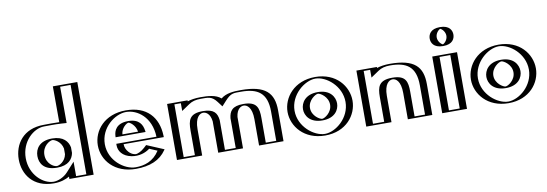

<svg xmlns="http://www.w3.org/2000/svg" viewBox="-62 -1300 5004 1755"><g transform="rotate(-10 2440.0 -422.5)"><path d="M257 -256C257 -327 310 -377 377 -377C434.8 -377 482.6 -338.7 493.6 -281.6L493.7 -230.9C483.3 -174.3 437.4 -136 377 -136C305 -136 257 -186 257 -256ZM669 0H494V-58C456 -16 394 15 324 15C174 15 69 -106 69 -256C69 -406 174 -528 324 -528C354.2 -528 424 -530.5 492.9 -526L492 -860H669ZM508.7 -229.5 508.6 -283C496 -348 442.6 -392 377 -392C302.1 -392 242 -335.2 242 -256C242 -178.3 297 -121 377 -121C445.1 -121 496.8 -165.1 508.7 -229.5ZM654 -15V-845H507L508 -510L491.9 -511C423.9 -515.5 354.7 -513 324 -513C183.2 -513 84 -399 84 -256C84 -113 183.1 0 324 0C389.6 0 447.7 -29.2 482.9 -68.1L509 -96.9V-15ZM377 -121C297 -121 242 -178.3 242 -256C242 -335.2 302.1 -392 377 -392C442.6 -392 496 -348 508.6 -283L508.7 -229.5C496.8 -165.1 445.1 -121 377 -121ZM654 -15H509V-96.9L482.9 -68.1C447.7 -29.2 389.6 0 324 0C183.1 0 84 -113 84 -256C84 -399 183.2 -513 324 -513C354.7 -513 423.9 -515.5 491.9 -511L508 -510L507 -845H654ZM493.7 -230.9 493.6 -281.6C482.6 -338.7 434.7 -377 377 -377C310 -377 257 -327 257 -256C257 -186.1 305.1 -136 377 -136C438.6 -136 483.7 -176.9 493.7 -230.9ZM324 -528C174 -528 69 -406 69 -256C69 -106 174 15 324 15C394 15 456 -16 494 -58V0H669V-860H492L492.9 -526C429 -530.2 352.9 -528 324 -528ZM533.7 -230.3 533.6 -282.1C523 -337.1 481.4 -392 377 -392C259.5 -392 217 -323.6 217 -256C217 -189.6 254.9 -121 377 -121C483.8 -121 523.7 -176 533.7 -230.3ZM629 -15H534V-148.9L456.1 -62.8C418.4 -21.2 361.5 0 324 0C226.6 0 109 -101.7 109 -256C109 -410.3 226.7 -513 324 -513C358.1 -513 423.3 -515.3 486.1 -511.2L533 -508.2L532 -845H629ZM377 -136C347.4 -136 282 -174.7 282 -256C282 -338.6 352.6 -377 377 -377C395.8 -377 455.6 -349.5 468.6 -282.5L468.7 -230C456.4 -163.6 398.6 -136 377 -136ZM694 0V-860H467L467.9 -527.4C403.7 -529.9 347.4 -528 324 -528C130.6 -528 44 -394.7 44 -256C44 -117.3 130.6 15 324 15C386.9 15 435.4 -2.3 469 -21.9V0Z M992 -317C995 -364 1029 -413 1090 -413C1142 -413 1179 -371 1187 -317ZM1223 -173C1110 -60 987 -141 987 -227H1360C1360 -418 1241 -528 1085 -528C930 -528 803 -406 803 -256C803 -107 930 15 1085 15C1199 15 1293 -22 1351 -119ZM976 -302 977 -318C980.4 -370.8 1019.5 -428 1090 -428C1151.3 -428 1193.1 -378.2 1201.8 -319.2L1204.4 -302ZM1226.3 -155.3C1143.6 -79 1052.6 -94.7 1004.8 -146.8C984.5 -168.9 972 -197.3 972 -227V-242H1344.7C1338.6 -415.4 1229.2 -513 1085 -513C937.8 -513 818 -397.2 818 -256C818 -115.8 937.8 0 1085 0C1189.7 0 1273 -30.9 1328.8 -112.1ZM976 -302H1204.4L1201.8 -319.2C1193.1 -378.2 1151.3 -428 1090 -428C1019.5 -428 980.4 -370.8 977 -318ZM1226.3 -155.3 1328.8 -112.1C1273 -30.9 1189.7 0 1085 0C937.8 0 818 -115.8 818 -256C818 -397.2 937.8 -513 1085 -513C1229.2 -513 1338.6 -415.4 1344.7 -242H972V-227C972 -197.3 984.5 -168.9 1004.8 -146.8C1052.6 -94.7 1143.6 -79 1226.3 -155.3ZM992 -317H1187C1179 -371 1142 -413 1090 -413C1029.1 -413 995 -364 992 -317ZM1216.1 -166.4 1223.2 -172.9 1351.6 -118.8 1341.1 -103.6C1282 -17.5 1192.6 15 1085 15C930 15 803 -107 803 -256C803 -406 930 -528 1085 -528C1237.2 -528 1353.3 -423.1 1359.7 -242.5L1360.3 -227H987C987 -201.6 997.7 -176.6 1015.8 -156.9C1057.8 -111.2 1138.9 -95 1216.1 -166.4ZM951 -302H1229.3L1226.9 -317.8C1219.6 -367.1 1193.6 -428 1090 -428C976.4 -428 954.7 -359.6 952 -317.4ZM1235 -145.4 1307.4 -114.8C1249.4 -24.3 1166.4 0 1085 0C980.6 0 843 -104 843 -256C843 -409.1 980.6 -513 1085 -513C1187.4 -513 1313.4 -427 1319.7 -242H947V-227C947 -176.9 981 -121.8 1065.7 -106.1C1133.7 -93.6 1194.2 -114.3 1235 -145.4ZM1162.1 -317H1017C1020.7 -374.6 1071.7 -413 1090 -413C1100.3 -413 1152.6 -381.1 1162.1 -317ZM1189.2 -161C1156.5 -130.8 1124.5 -120 1111.4 -118.3C1102.6 -117.1 1071.6 -120.1 1042.6 -151.7C1024.1 -171.8 1012 -198.9 1012 -227H1385.3L1384.7 -242.2C1378.7 -411.9 1278.8 -528 1085 -528C887.2 -528 778 -394.2 778 -256C778 -118.9 887.2 15 1085 15C1217.8 15 1310.8 -25.8 1367.5 -108.3L1372.8 -116.1L1213.4 -183.3Z M1676.5 0H1492.5V-520H1632.5V-491C1666.5 -514 1712.5 -528 1777.5 -528C1858.5 -528 1916.5 -526 1965.5 -461C2024.5 -526 2072.5 -528 2153.5 -528C2345.5 -528 2431.5 -459 2431.5 -287V0H2254.5V-244C2254.5 -345 2227.5 -384 2153.5 -384C2092.5 -384 2063.5 -358 2055.5 -291V0H1875.5V-291C1867.5 -358 1838.5 -384 1777.5 -384C1703.5 -384 1676.5 -345 1676.5 -244ZM2040.5 -291.9V-15H1890.5V-291.9C1881.8 -364.9 1845.7 -399 1777.5 -399C1693.4 -399 1661.5 -347.8 1661.5 -244V-15H1507.5V-505H1617.5V-462.7L1640.9 -478.6C1671.9 -499.6 1714.6 -513 1777.5 -513C1859 -513 1908.9 -511.1 1953.5 -452L1964.4 -437.5L1976.6 -450.9C2032 -512 2072.5 -513 2153.5 -513C2340.6 -513 2416.5 -450.5 2416.5 -287V-15H2269.5V-244C2269.5 -347.8 2237.6 -399 2153.5 -399C2085.3 -399 2049.2 -364.9 2040.5 -291.9ZM1890.5 -291.9V-15H2040.5V-291.9C2049.2 -364.9 2085.3 -399 2153.5 -399C2237.6 -399 2269.5 -347.8 2269.5 -244V-15H2416.5V-287C2416.5 -450.5 2340.6 -513 2153.5 -513C2072.5 -513 2032 -512 1976.6 -450.9L1964.4 -437.5L1953.5 -452C1908.9 -511.1 1859 -513 1777.5 -513C1714.6 -513 1671.9 -499.6 1640.9 -478.6L1617.5 -462.7V-505H1507.5V-15H1661.5V-244C1661.5 -347.8 1693.4 -399 1777.5 -399C1845.7 -399 1881.8 -364.9 1890.5 -291.9ZM1676.5 0V-244C1676.5 -344.8 1703.9 -384 1777.5 -384C1838.2 -384 1867.5 -357.7 1875.5 -291V0H2055.5V-291C2063.5 -357.7 2092.9 -384 2153.5 -384C2227.1 -384 2254.5 -344.8 2254.5 -244V0H2431.5V-287C2431.5 -458.8 2345.4 -528 2153.5 -528C2072.7 -528 2024.4 -525.8 1965.5 -461C1916.6 -525.9 1858.4 -528 1777.5 -528C1712.5 -528 1666.5 -514 1632.5 -491V-520H1492.5V0ZM2015.5 -291.3V-15H1915.5V-291.3C1907.9 -354.9 1883 -399 1777.5 -399C1652.1 -399 1636.5 -338.6 1636.5 -244V-15H1532.5V-505H1592.5V-433L1667.5 -483.7C1697.5 -504 1730.7 -513 1777.5 -513C1848.2 -513 1881.5 -517.3 1927 -456.9L1962 -410.6L2003.4 -456.2C2059.4 -517.9 2084.1 -513 2153.5 -513C2304.4 -513 2391.5 -461.1 2391.5 -287V-15H2294.5V-244C2294.5 -338.6 2278.9 -399 2153.5 -399C2048 -399 2023.1 -354.9 2015.5 -291.3ZM1850.5 -291.6V0H2080.5V-291.6C2089.6 -367.6 2131.2 -384 2153.5 -384C2184.9 -384 2229.5 -354.2 2229.5 -244V0H2456.5V-287C2456.5 -448.4 2381.1 -528 2153.5 -528C2081.7 -528 2016.2 -523.2 1967.2 -483.2C1920.2 -524.1 1848.5 -528 1777.5 -528C1729.8 -528 1688.4 -521.3 1657.5 -510.9V-520H1467.5V0H1701.5V-244C1701.5 -354.2 1746.1 -384 1777.5 -384C1799.7 -384 1841.4 -367.9 1850.5 -291.6Z M2722.2 -256C2722.2 -194.3 2776.4 -140.1 2841 -140.1C2905.6 -140.1 2958.8 -194.3 2958.8 -256C2958.8 -317.8 2905.6 -372.9 2841 -372.9C2776.4 -372.9 2722.2 -317.8 2722.2 -256ZM2564 -256C2564 -111 2690 15 2842 15C2994 15 3117 -111 3117 -256C3117 -401 2994 -528 2842 -528C2690 -528 2564 -401 2564 -256ZM2707.2 -256C2707.2 -185.6 2768.2 -125.1 2841 -125.1C2913.9 -125.1 2973.8 -185.8 2973.8 -256C2973.8 -326.2 2914.1 -387.9 2841 -387.9C2768 -387.9 2707.2 -326.3 2707.2 -256ZM2579 -256C2579 -119.6 2698.2 0 2842 0C2985.7 0 3102 -119.4 3102 -256C3102 -392.6 2985.6 -513 2842 -513C2698.2 -513 2579 -392.4 2579 -256ZM2707.2 -256C2707.2 -326.3 2768 -387.9 2841 -387.9C2914.1 -387.9 2973.8 -326.2 2973.8 -256C2973.8 -185.8 2913.9 -125.1 2841 -125.1C2768.2 -125.1 2707.2 -185.6 2707.2 -256ZM2579 -256C2579 -392.4 2698.2 -513 2842 -513C2985.6 -513 3102 -392.6 3102 -256C3102 -119.4 2985.7 0 2842 0C2698.2 0 2579 -119.6 2579 -256ZM2722.2 -256C2722.2 -317.8 2776.3 -372.9 2841 -372.9C2905.6 -372.9 2958.8 -317.8 2958.8 -256C2958.8 -194.3 2905.6 -140.1 2841 -140.1C2776.3 -140.1 2722.2 -194.2 2722.2 -256ZM2564 -256C2564 -401 2690 -528 2842 -528C2994 -528 3117 -401 3117 -256C3117 -111 2994 15 2842 15C2690 15 2564 -111 2564 -256ZM2682.2 -256C2682.2 -197.5 2724.8 -125.1 2841 -125.1C2957.3 -125.1 2998.8 -197.6 2998.8 -256C2998.8 -314.3 2957.6 -387.9 2841 -387.9C2724.5 -387.9 2682.2 -314.4 2682.2 -256ZM2604 -256C2604 -404.3 2741.6 -513 2842 -513C2942.2 -513 3077 -404.5 3077 -256C3077 -107.6 2942.4 0 2842 0C2741.4 0 2604 -107.8 2604 -256ZM2747.2 -256C2747.2 -329.7 2819.7 -372.9 2841 -372.9C2862.1 -372.9 2933.8 -329.6 2933.8 -256C2933.8 -182.4 2862.3 -140.1 2841 -140.1C2819.6 -140.1 2747.2 -182.4 2747.2 -256ZM2539 -256C2539 -122.9 2646.7 15 2842 15C3037.3 15 3142 -122.8 3142 -256C3142 -389.2 3037.4 -528 2842 -528C2646.6 -528 2539 -389.1 2539 -256Z M3433.5 0H3249.5V-520H3389.5V-491C3423.5 -514 3470.5 -528 3535.5 -528C3727.5 -528 3812.5 -459 3812.5 -287V0H3635.5V-244C3635.5 -345 3609.5 -384 3535.5 -384C3461.5 -384 3433.5 -345 3433.5 -244ZM3418.5 -15H3264.5V-505H3374.5V-462.7L3397.9 -478.6C3428.8 -499.5 3472.6 -513 3535.5 -513C3722.6 -513 3797.5 -450.6 3797.5 -287V-15H3650.5V-244C3650.5 -347.6 3619.8 -399 3535.5 -399C3451.5 -399 3418.5 -347.9 3418.5 -244ZM3418.5 -15V-244C3418.5 -347.9 3451.5 -399 3535.5 -399C3619.8 -399 3650.5 -347.6 3650.5 -244V-15H3797.5V-287C3797.5 -450.6 3722.6 -513 3535.5 -513C3472.6 -513 3428.8 -499.5 3397.9 -478.6L3374.5 -462.7V-505H3264.5V-15ZM3433.5 0V-244C3433.5 -344.8 3461.9 -384 3535.5 -384C3609.2 -384 3635.5 -344.8 3635.5 -244V0H3812.5V-287C3812.5 -458.8 3727.4 -528 3535.5 -528C3470.5 -528 3423.5 -514 3389.5 -491V-520H3249.5V0ZM3393.5 -15H3289.5V-505H3349.5V-433L3424.5 -483.7C3454.3 -503.9 3488.5 -513 3535.5 -513C3686.3 -513 3772.5 -461.2 3772.5 -287V-15H3675.5V-244C3675.5 -338.5 3661 -399 3535.5 -399C3410.3 -399 3393.5 -338.7 3393.5 -244ZM3458.5 0V-244C3458.5 -354.2 3504 -384 3535.5 -384C3566.9 -384 3610.5 -354.1 3610.5 -244V0H3837.5V-287C3837.5 -448.4 3763.1 -528 3535.5 -528C3487.7 -528 3446.5 -521.4 3414.5 -510.8V-520H3224.5V0Z M3960 -691C3960 -643 3999 -603 4045 -603C4091 -603 4130 -643 4130 -691C4130 -739 4091 -779 4045 -779C3999 -779 3960 -739 3960 -691ZM3954.5 0V-526H4134.5V0ZM3975 -691C3975 -731 4007.8 -764 4045 -764C4082.2 -764 4115 -731 4115 -691C4115 -651 4082.2 -618 4045 -618C4007.8 -618 3975 -651 3975 -691ZM3969.5 -15V-511H4119.5V-15ZM3975 -691C3975 -651 4007.8 -618 4045 -618C4082.2 -618 4115 -651 4115 -691C4115 -731 4082.2 -764 4045 -764C4007.8 -764 3975 -731 3975 -691ZM3969.5 -15H4119.5V-511H3969.5ZM3960 -691C3960 -739 3999 -779 4045 -779C4091 -779 4130 -739 4130 -691C4130 -643 4091 -603 4045 -603C3999 -603 3960 -643 3960 -691ZM3954.5 0H4134.5V-526H3954.5ZM4000 -691C4000 -727.1 4027.4 -756.5 4045 -763.2C4063.2 -756.3 4090 -726.9 4090 -691C4090 -654.9 4062.6 -625.5 4045 -618.8C4026.8 -625.7 4000 -655.1 4000 -691ZM3994.5 -15V-511H4094.5V-15ZM3935 -691C3935 -654.7 3955.3 -603 4045 -603C4134.8 -603 4155 -654.8 4155 -691C4155 -727.3 4134.7 -779 4045 -779C3955.2 -779 3935 -727.2 3935 -691ZM3929.5 0H4159.5V-526H3929.5Z M4424.2 -256C4424.2 -194.3 4478.4 -140.1 4543 -140.1C4607.6 -140.1 4660.8 -194.3 4660.8 -256C4660.8 -317.8 4607.6 -372.9 4543 -372.9C4478.4 -372.9 4424.2 -317.8 4424.2 -256ZM4266 -256C4266 -111 4392 15 4544 15C4696 15 4819 -111 4819 -256C4819 -401 4696 -528 4544 -528C4392 -528 4266 -401 4266 -256ZM4409.2 -256C4409.2 -185.6 4470.2 -125.1 4543 -125.1C4615.9 -125.1 4675.8 -185.8 4675.8 -256C4675.8 -326.2 4616.1 -387.9 4543 -387.9C4470 -387.9 4409.2 -326.3 4409.2 -256ZM4281 -256C4281 -119.6 4400.2 0 4544 0C4687.7 0 4804 -119.4 4804 -256C4804 -392.6 4687.6 -513 4544 -513C4400.2 -513 4281 -392.4 4281 -256ZM4409.2 -256C4409.2 -326.3 4470 -387.9 4543 -387.9C4616.1 -387.9 4675.8 -326.2 4675.8 -256C4675.8 -185.8 4615.9 -125.1 4543 -125.1C4470.2 -125.1 4409.2 -185.6 4409.2 -256ZM4281 -256C4281 -392.4 4400.2 -513 4544 -513C4687.6 -513 4804 -392.6 4804 -256C4804 -119.4 4687.7 0 4544 0C4400.2 0 4281 -119.6 4281 -256ZM4424.2 -256C4424.2 -317.8 4478.3 -372.9 4543 -372.9C4607.6 -372.9 4660.8 -317.8 4660.8 -256C4660.8 -194.3 4607.6 -140.1 4543 -140.1C4478.3 -140.1 4424.2 -194.2 4424.2 -256ZM4266 -256C4266 -401 4392 -528 4544 -528C4696 -528 4819 -401 4819 -256C4819 -111 4696 15 4544 15C4392 15 4266 -111 4266 -256ZM4384.2 -256C4384.2 -197.5 4426.8 -125.1 4543 -125.1C4659.3 -125.1 4700.8 -197.6 4700.8 -256C4700.8 -314.3 4659.6 -387.9 4543 -387.9C4426.5 -387.9 4384.2 -314.4 4384.2 -256ZM4306 -256C4306 -404.3 4443.6 -513 4544 -513C4644.2 -513 4779 -404.5 4779 -256C4779 -107.6 4644.4 0 4544 0C4443.4 0 4306 -107.8 4306 -256ZM4449.2 -256C4449.2 -329.7 4521.7 -372.9 4543 -372.9C4564.1 -372.9 4635.8 -329.6 4635.8 -256C4635.8 -182.4 4564.3 -140.1 4543 -140.1C4521.6 -140.1 4449.2 -182.4 4449.2 -256ZM4241 -256C4241 -122.9 4348.7 15 4544 15C4739.3 15 4844 -122.8 4844 -256C4844 -389.2 4739.4 -528 4544 -528C4348.6 -528 4241 -389.1 4241 -256Z"/></g></svg>

Font: Hussar Outliner
Style: Regular
Weight: 700
Foundry: Cannot Into Space Fonts
Version: Version 0.92